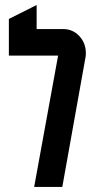

<svg xmlns="http://www.w3.org/2000/svg" viewBox="-20 -740 390 760"><path d="M15.1 -520V-665L125 -720.2V-625H230Q267.6 -625 293.5 -597.7Q319.8 -569.8 319.8 -529.8Q319.8 -519.5 318.8 -515.1L226.6 0H115.2L210 -520Z"/></svg>

Font: Horta
Style: Regular
Weight: 600
Width: 3
Version: Version 0.11